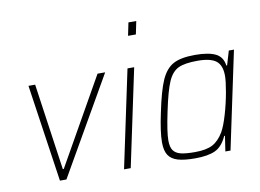

<svg xmlns="http://www.w3.org/2000/svg" viewBox="-79 -863 1342 991"><g transform="rotate(-10 591.5 -367.5)"><path d="M160 0 85 -510H120L185 -56H190L447 -510H487L194 0Z M636 -675 650 -743H691L677 -675ZM496 0 604 -510H639L531 0Z M713 -103Q713 -158 734 -255Q757 -367 781 -421Q805 -475 844.5 -496.5Q884 -518 959 -518Q1029 -518 1066 -500Q1103 -482 1109 -436H1113L1135 -510H1162L1054 0H1027L1039 -80H1035Q1011 -27 973 -9.5Q935 8 868 8Q810 8 777 -2Q744 -12 728.5 -35.5Q713 -59 713 -103ZM1023 -101Q1040 -131 1056.5 -187.5Q1073 -244 1083 -300.5Q1093 -357 1093 -385Q1093 -440 1064 -463Q1035 -486 967 -486Q899 -486 865.5 -470Q832 -454 811.5 -407.5Q791 -361 769 -255Q747 -151 747 -107Q747 -72 759.5 -54.5Q772 -37 798 -30.5Q824 -24 872 -24Q932 -24 965 -41.5Q998 -59 1023 -101Z"/></g></svg>

Font: Saira Semi Condensed Thin
Style: Italic
Weight: 100
Width: 4
Italic angle: -12°
Designer: Hector Gatti with collaboration of the Omnibus-Type team
Foundry: Omnibus-Type
Version: Version 1.001; ttfautohint (v1.8)